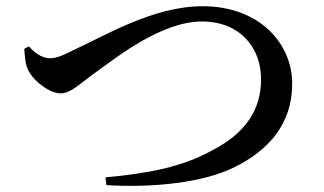

<svg xmlns="http://www.w3.org/2000/svg" viewBox="-20 -646 1040 617"><path d="M319 -76 322 -51C473 -42 636 -59 736 -110C840 -162 919 -245 919 -377C919 -506 814 -626 631 -626C473 -626 321 -533 212 -483C171 -462 156 -459 139 -459C115 -459 90 -477 73 -497L58 -489C60 -468 60 -443 70 -422C86 -387 138 -346 175 -346C208 -346 232 -374 295 -419C359 -465 501 -577 629 -577C749 -577 819 -495 819 -391C819 -288 763 -216 666 -165C564 -108 456 -89 319 -76Z"/></svg>

Font: GenKiMin2 TW SB
Style: Regular
Weight: 600
Version: Version 2.100;PS 2.1;hotconv 16.6.51;makeotf.lib2.5.65220 DE